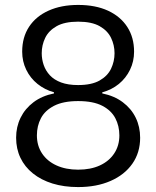

<svg xmlns="http://www.w3.org/2000/svg" viewBox="-20 -749 634 779"><path d="M297 10Q239.7 10 193.3 -4.3Q146.9 -18.6 113.6 -45.4Q80.3 -72.1 62.9 -108.7Q45.4 -145.3 45.4 -190.1Q45.4 -234.6 63.6 -271.5Q81.7 -308.4 115.9 -334.2Q150.1 -360 199.1 -370V-374.4Q161.9 -384.7 132.4 -408.3Q103 -431.9 86.5 -465.9Q70 -499.9 70 -539.4Q70 -598.1 98.1 -640.6Q126.1 -683 177.4 -706Q228.6 -729 297 -729Q367.6 -729 418.3 -705.6Q469 -682.1 496.5 -639.6Q524 -597 524 -539.4Q524 -499.9 507.5 -465.9Q491 -431.9 462.1 -408.3Q433.1 -384.7 394.9 -374.4V-370Q443.9 -360 478.2 -334.2Q512.6 -308.4 530.6 -271.5Q548.6 -234.6 548.6 -190.1Q548.6 -129.9 517 -84.8Q485.4 -39.7 428.7 -14.9Q372 10 297 10ZM297 -60.6Q347.9 -60.6 385.2 -77.8Q422.6 -95 443.4 -126.5Q464.3 -158 464.3 -199.9Q464.3 -237.9 447.9 -269.4Q431.4 -300.9 394.8 -319.9Q358.1 -338.9 297 -338.9Q236.9 -338.9 199.7 -319.9Q162.6 -300.9 146.1 -269.4Q129.7 -237.9 129.7 -199.9Q129.7 -158 150.6 -126.5Q171.4 -95 209.3 -77.8Q247.1 -60.6 297 -60.6ZM297 -403.9Q351.4 -403.9 383.9 -422.2Q416.4 -440.6 430.6 -470.2Q444.7 -499.9 444.7 -533Q444.7 -565.9 430.7 -595.1Q416.7 -624.4 384.4 -642.8Q352 -661.1 297 -661.1Q242.3 -661.1 209.8 -642.8Q177.3 -624.4 163.3 -595.1Q149.3 -565.9 149.3 -533Q149.3 -508.4 157.3 -485.2Q165.3 -462 182.4 -443.5Q199.6 -425 228 -414.4Q256.4 -403.9 297 -403.9Z"/></svg>

Font: Mona Sans ExtraLight
Style: Regular
Weight: 200
Designer: Deni Anggara
Foundry: GitHub
Version: Version 2.000